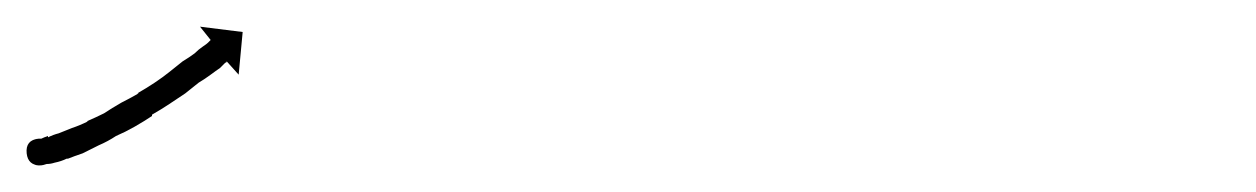

<svg xmlns="http://www.w3.org/2000/svg" viewBox="-23 -147 942 144"><path d="M7 -23Q-2 -23 -3 -32Q-4 -42 6 -43Q6 -43 8 -43Q8 -43 8 -43Q8 -43 8 -43Q8 -43 8 -43Q8 -43 8 -43Q10 -44 13 -45Q13 -45 13 -44.5Q13 -44 13 -44Q13 -44 13 -44Q13 -44 13 -44Q17 -46 21 -47Q21 -47 21 -47Q21 -47 21 -47Q21 -47 21 -47Q21 -47 21 -47Q26 -49 31 -51Q31 -51 31 -51Q31 -51 31 -51Q31 -51 31 -51Q31 -51 31 -51Q37 -53 43 -56Q43 -56 43 -56Q43 -56 42 -56Q42 -56 42 -56Q42 -56 42 -56Q49 -59 55 -62Q55 -62 55 -62Q55 -62 55 -62Q55 -62 55 -62Q55 -62 55 -62Q61 -66 68 -70Q68 -70 68 -70Q68 -70 68 -70Q68 -70 68 -70Q68 -70 68 -70Q74 -73 81 -77Q81 -77 81 -77Q81 -77 80 -77Q80 -77 80 -77Q80 -77 80 -77Q87 -81 93 -85Q93 -85 93 -85Q93 -85 93 -85Q93 -85 93 -85Q93 -85 93 -85Q99 -89 104 -93Q104 -93 104 -93Q104 -93 104 -93Q104 -93 104 -93Q104 -93 104 -93Q109 -97 114 -101Q114 -101 114 -101Q114 -101 114 -101Q114 -101 114 -101Q114 -101 114 -101Q119 -104 123 -107Q126 -110 129 -112Q132 -114 133 -115Q134 -116 135 -117L127 -127L159 -123L156 -91L147 -101Q147 -100 146 -100Q144 -98 142 -96Q139 -94 135 -91Q131 -88 126 -85Q126 -85 126 -85Q126 -85 126 -85Q126 -85 126 -85Q126 -85 126 -85Q121 -81 116 -77Q116 -77 116 -77Q116 -77 116 -77Q116 -77 116 -77Q116 -77 116 -77Q110 -73 104 -69Q104 -69 104 -69Q104 -69 104 -69Q104 -69 104 -69Q104 -69 104 -69Q98 -65 91 -61Q91 -61 91 -61Q91 -61 91 -60Q91 -60 91 -60Q91 -60 91 -60Q85 -56 78 -52Q78 -52 78 -52Q78 -52 78 -52Q78 -52 78 -52Q78 -52 78 -52Q71 -48 64 -45Q64 -45 64 -45Q64 -45 64 -45Q64 -45 64 -45Q64 -45 64 -45Q58 -41 51 -38Q51 -38 51 -38Q51 -38 51 -38Q51 -38 51 -38Q51 -38 51 -38Q45 -35 39 -32Q39 -32 39 -32Q39 -32 39 -32Q39 -32 39 -32Q39 -32 39 -32Q33 -30 28 -28Q28 -28 28 -28Q28 -28 28 -28Q28 -28 27.5 -28Q27 -28 27 -28Q23 -26 18 -25Q18 -25 18 -25Q18 -25 18 -25Q18 -25 18 -25Q18 -25 18 -25Q15 -24 12 -24Q12 -24 12 -24Q12 -24 12 -24Q12 -24 12 -24Q12 -24 12 -24Q9 -23 8 -23Q-1 -22 -2 -32Q-3 -43 7 -43Q7 -43 7 -43L8 -23Q8 -23 7 -23Z"/></svg>

Font: FRB American Cursive Just Arrows Black
Style: Bold Italic
Weight: 900
Italic angle: -25°
Version: Version 2.0;Modular Font Editor K font №1